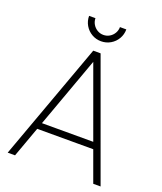

<svg xmlns="http://www.w3.org/2000/svg" viewBox="-161 -1003 931 1105"><g transform="rotate(20 304.5 -450.0)"><path d="M305 -786Q274 -786 247.8 -801.2Q221.5 -816.5 206.2 -842.8Q191 -869 191 -900H230Q230 -880 240.2 -862.8Q250.5 -845.5 267.8 -835.2Q285 -825 305 -825Q325.5 -825 342.8 -835.2Q360 -845.5 370 -862.8Q380 -880 380 -900H419Q419 -869 403.8 -842.8Q388.5 -816.5 362.2 -801.2Q336 -786 305 -786ZM327 -720H282L20 0H65L319 -701H289L544 0H589ZM120 -187H488V-227H120Z"/></g></svg>

Font: Vela Sans GX ExtLt
Style: Regular
Weight: 200
Designer: Principal design: Mikhail Sharanda - project Manrope.
Design modification: Ravid Balaliev
Foundry: Mikhail Sharanda
Version: Version 1.001